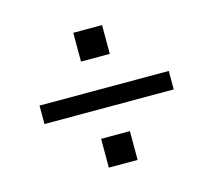

<svg xmlns="http://www.w3.org/2000/svg" viewBox="-78 -652 757 683"><g transform="rotate(-15 300.0 -310.0)"><path d="M351 -558V-452H245V-558ZM62 -271V-339H538V-271ZM349 -168V-62H243V-168Z"/></g></svg>

Font: iA Writer Duo S
Style: Regular
Weight: 400
Designer: Mike Abbink, Paul van der Laan, Pieter van Rosmalen, Oliver Reichenstein
Foundry: Bold Monday and Information Architects Inc.
Version: Version 2.000